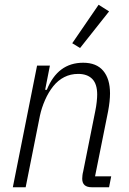

<svg xmlns="http://www.w3.org/2000/svg" viewBox="-20 -788 542 808"><path d="M34 0 136 -512H190L170 -410H177Q223 -524 330 -524Q386 -524 414.5 -490Q443 -456 443 -395Q443 -363 435 -320L380 -46H448L439 0H366Q326 0 326 -36Q326 -42 327 -50.5Q328 -59 330 -66L381 -321Q385 -340 387 -359Q389 -378 389 -390Q389 -435 368 -456Q347 -477 309 -477Q277 -477 250.5 -463.5Q224 -450 204 -425Q184 -400 169.5 -367Q155 -334 148 -301L88 0ZM317 -586 284 -606 395 -768 439 -740Z"/></svg>

Font: IBM Plex Sans Condensed Light
Style: Italic
Weight: 300
Width: 3
Italic angle: -11°
Designer: Mike Abbink, Paul van der Laan, Pieter van Rosmalen
Foundry: Bold Monday
Version: Version 1.3